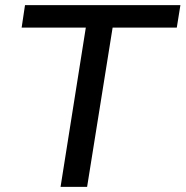

<svg xmlns="http://www.w3.org/2000/svg" viewBox="-20 -725 720 745"><path d="M215 0 313 -618H64L77 -705H680L666 -618H417L318 0Z"/></svg>

Font: Nunito Sans 12pt ExtraLight 12pt SemiBold
Style: Italic
Weight: 600
Italic angle: -9°
Version: Version 3.101;gftools[0.9.27]